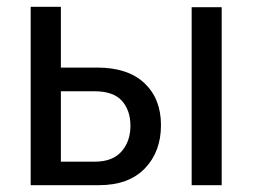

<svg xmlns="http://www.w3.org/2000/svg" viewBox="-20 -542 740 562"><path d="M69.8 0V-522H158.2V-344.2H264.2Q354.5 -344.2 402.8 -298.6Q451.2 -252.9 451.2 -175.8Q451.2 -97.7 403.8 -48.8Q356.4 0 270 0ZM541 0V-521H628.9V0ZM158.2 -68.8H257.8Q309.6 -68.8 335.7 -98.6Q361.8 -128.4 361.8 -173.8Q361.8 -218.8 336.9 -246.8Q312 -274.9 255.9 -274.9H158.2Z"/></svg>

Font: Rawline Medium
Style: Regular
Weight: 500
Designer: Matt McInerney, Pablo Impallari, Rodrigo Fuenzalida
Foundry: Matt McInerney, Pablo Impallari, Rodrigo Fuenzalida
Version: Version 4.020;PS 004.020;hotconv 1.0.88;makeotf.lib2.5.64775